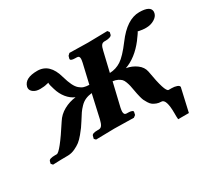

<svg xmlns="http://www.w3.org/2000/svg" viewBox="-110 -633 1044 945"><g transform="rotate(-30 411.5 -160.5)"><path d="M633.8 0Q619.6 0 607.7 -4.6Q595.7 -9.3 587.6 -15.1Q579.6 -21 572.5 -32.5Q565.4 -43.9 561.8 -51.5Q558.1 -59.1 554.4 -73.7Q550.8 -88.4 549.6 -94.2Q548.3 -100.1 545.9 -113.8Q542.5 -133.3 540.3 -143.3Q538.1 -153.3 533.2 -166.7Q528.3 -180.2 521.7 -186.8Q515.1 -193.4 503.7 -199.2Q492.2 -205.1 476.1 -207L444.8 -75.2Q441.9 -61.5 441.9 -53.2Q441.9 -35.2 457 -35.2H464.8Q477.5 -35.2 485.6 -32Q493.7 -28.8 492.2 -22.9L488.8 -7.8L477.1 1Q405.8 -1 367.2 -1L262.2 1L253.9 -7.8L257.8 -22.9Q260.7 -35.2 290 -35.2H297.9Q309.6 -35.2 316.4 -44.7Q323.2 -54.2 328.1 -75.2L357.9 -208Q336.9 -205.6 320.8 -198.5Q304.7 -191.4 291 -177.2Q277.3 -163.1 268.6 -150.4Q259.8 -137.7 245.1 -113.8Q233.4 -95.7 226.8 -86.2Q220.2 -76.7 204.6 -57.9Q189 -39.1 175.8 -28.8Q162.6 -18.6 143.1 -9.5Q123.5 -0.5 104 0Q64.9 0 17.1 2L8.8 -7.8L12.2 -21Q15.6 -33.2 47.9 -33.2H58.1Q77.6 -33.2 160.2 -161.1Q178.7 -190.9 210.7 -208.5Q242.7 -226.1 278.8 -230Q253.9 -240.7 235.1 -263.9Q216.3 -287.1 207 -318.8Q198.2 -346.2 198.2 -356Q198.2 -357.9 199.2 -358.9Q197.3 -358.4 194.1 -357.9Q190.9 -357.4 189 -356.9Q172.9 -352.1 148.9 -352.1Q126 -352.1 111.6 -362.3Q97.2 -372.6 97.2 -387.2Q97.2 -391.1 98.1 -394Q108.9 -437 180.2 -437Q250.5 -437 274.9 -347.2Q283.7 -316.4 293.2 -296.9Q302.7 -277.3 314.7 -267.1Q326.7 -256.8 338.6 -253.2Q350.6 -249.5 368.2 -249L394 -359.9Q397 -374 397 -380.9Q397 -389.6 393.3 -393.3Q389.6 -397 380.9 -397H374Q344.2 -397 347.2 -410.2L351.1 -423.8L361.8 -434.1Q432.1 -432.1 466.8 -432.1L577.1 -434.1L585 -423.8L582 -410.2Q580.6 -404.3 570.6 -400.6Q560.5 -397 547.9 -397H540Q528.3 -397 522 -388.7Q515.6 -380.4 511.2 -359.9L484.9 -249Q520 -250 549.6 -269.3Q579.1 -288.6 623 -347.2Q689 -436 758.8 -436Q823.2 -436 823.2 -401.9Q823.2 -400.4 822.5 -397.5Q821.8 -394.5 821.8 -393.1Q817.9 -376.5 797.6 -364.3Q777.3 -352.1 750 -352.1Q732.4 -352.1 713.9 -356Q706.1 -357.9 705.1 -357.9Q705.6 -356.9 704.1 -354.5Q702.6 -352.1 700 -347.9Q697.3 -343.8 694.3 -339.8Q691.4 -335.9 686.8 -329.6Q682.1 -323.2 679.2 -318.8Q627.9 -252.4 564.9 -230Q596.7 -224.6 622.1 -206.1Q647.5 -187.5 652.8 -160.2Q674.3 -32.2 693.8 -32.2H710.9Q726.6 -32.2 739.7 -27.6Q752.9 -22.9 752.9 -14.2Q752.9 -12.2 752 -11.2L723.1 116.2H662.1L661.1 98.6V99.1V82Q661.1 0 633.8 0Z"/></g></svg>

Font: Linux Libertine
Style: Bold Italic
Weight: 700
Italic angle: -11.5°
Designer: Philipp H. Poll
Foundry: Philipp H. Poll
Version: Version 4.0.5